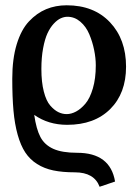

<svg xmlns="http://www.w3.org/2000/svg" viewBox="-20 -465 528 734"><path d="M234.9 -28.8Q252.4 -28.8 270.8 -38.6Q289.1 -48.3 306.4 -68.6Q323.7 -88.9 335 -127Q346.2 -165 346.2 -214.8Q346.2 -243.2 339.8 -274.2Q333.5 -305.2 321.3 -334.2Q309.1 -363.3 287.1 -382.1Q265.1 -400.9 237.8 -400.9Q225.1 -400.9 212.2 -395Q199.2 -389.2 185.5 -374.5Q171.9 -359.9 161.6 -337.9Q151.4 -315.9 144.8 -280.5Q138.2 -245.1 138.2 -201.2Q138.2 -150.9 147.5 -115Q156.7 -79.1 172.1 -61.5Q187.5 -43.9 202.9 -36.4Q218.3 -28.8 234.9 -28.8ZM461.9 -210Q461.9 -108.4 401.4 -48.1Q340.8 12.2 236.8 12.2Q164.6 12.2 110.8 -25.9Q118.7 28.8 134.5 58.8Q150.4 88.9 183.8 104Q217.3 119.1 274.9 119.1Q401.4 119.1 419.9 229L360.8 249Q340.3 193.8 266.1 193.8Q218.8 193.8 183.8 186.5Q148.9 179.2 121.6 161.9Q94.2 144.5 76.7 117.9Q59.1 91.3 47.6 50.3Q36.1 9.3 31.5 -42.2Q26.9 -93.8 26.9 -164.1Q26.9 -239.7 43.9 -295.7Q61 -351.6 90.8 -383.3Q120.6 -415 156.5 -429.9Q192.4 -444.8 234.9 -444.8Q338.9 -444.8 400.4 -379.9Q461.9 -314.9 461.9 -210Z"/></svg>

Font: Common Serif
Style: Bold
Weight: 700
Designer: Philipp H. Poll, Khaled Hosny
Foundry: Stefan Peev, Context Ltd.
Version: Version 1.026